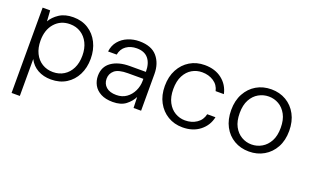

<svg xmlns="http://www.w3.org/2000/svg" viewBox="-82 -913 2468 1531"><g transform="rotate(20 1152.0 -148.0)"><path d="M71 220V-504H135L141 -413Q164 -454 211 -485Q258 -516 329 -516Q402 -516 456.5 -481.5Q511 -447 541 -387Q571 -327 571 -251Q571 -175 541 -115.5Q511 -56 456.5 -22Q402 12 328 12Q264 12 215.5 -15Q167 -42 141 -93V220ZM323 -49Q375 -49 415 -74Q455 -99 477.5 -144.5Q500 -190 500 -252Q500 -313 477.5 -358.5Q455 -404 415 -429.5Q375 -455 323 -455Q244 -455 194.5 -399.5Q145 -344 145 -252Q145 -190 167.5 -144.5Q190 -99 230.5 -74Q271 -49 323 -49Z M852 12Q791 12 750.5 -9.5Q710 -31 690.5 -66.5Q671 -102 671 -144Q671 -222 729.5 -263Q788 -304 884 -304H1020Q1020 -377 987 -416.5Q954 -456 889 -456Q837 -456 800 -430Q763 -404 754 -354H681Q687 -406 717.5 -442.5Q748 -479 793.5 -497.5Q839 -516 889 -516Q992 -516 1041 -458.5Q1090 -401 1090 -311V0H1026L1023 -92Q1002 -50 961.5 -19Q921 12 852 12ZM860 -50Q910 -50 945.5 -75.5Q981 -101 1000.5 -142Q1020 -183 1020 -227V-245H889Q809 -245 776.5 -217Q744 -189 744 -146Q744 -103 774 -76.5Q804 -50 860 -50Z M1444 12Q1374 12 1319 -21Q1264 -54 1232 -113Q1200 -172 1200 -251Q1200 -331 1232 -390.5Q1264 -450 1319 -483Q1374 -516 1444 -516Q1532 -516 1590.5 -470.5Q1649 -425 1665 -350H1595Q1584 -400 1542 -427.5Q1500 -455 1444 -455Q1398 -455 1359 -432.5Q1320 -410 1296 -364.5Q1272 -319 1272 -251Q1272 -184 1296 -138.5Q1320 -93 1359.5 -70Q1399 -47 1444 -47Q1500 -47 1542 -75Q1584 -103 1595 -154H1665Q1650 -81 1591 -34.5Q1532 12 1444 12Z M2008 12Q1937 12 1881.5 -20.5Q1826 -53 1794.5 -112Q1763 -171 1763 -252Q1763 -332 1795.5 -391.5Q1828 -451 1883.5 -483.5Q1939 -516 2010 -516Q2080 -516 2135.5 -483.5Q2191 -451 2223 -391.5Q2255 -332 2255 -252Q2255 -171 2222.5 -112Q2190 -53 2134 -20.5Q2078 12 2008 12ZM2008 -48Q2054 -48 2094 -71Q2134 -94 2158.5 -139Q2183 -184 2183 -252Q2183 -320 2158.5 -365Q2134 -410 2095 -432.5Q2056 -455 2010 -455Q1964 -455 1924 -432.5Q1884 -410 1859.5 -365Q1835 -320 1835 -252Q1835 -184 1859 -139Q1883 -94 1922.5 -71Q1962 -48 2008 -48Z"/></g></svg>

Font: DM Sans Light
Style: Regular
Weight: 300
Designer: Colophon Foundry, Jonny Pinhorn
Foundry: Colophon Foundry
Version: Version 4.004; ttfautohint (v1.8.4.7-5d5b)